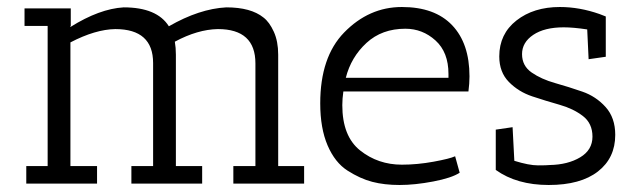

<svg xmlns="http://www.w3.org/2000/svg" viewBox="-20 -524 1816 548"><path d="M355 0V-50H417V-344Q417 -441 309 -441Q252 -440 181 -403V-50H257V0H55V-50H116V-450H50V-500H182V-450H181V-447Q264 -499 333 -503Q428 -503 462 -449Q549 -499 626 -503Q696 -503 732 -474Q749 -461 761.5 -433.5Q774 -406 774 -368V-50H848V0H646V-50H709V-343Q709 -441 602 -441Q544 -440 479 -405Q482 -388 482 -368V-50H557V0Z M957 -224Q957 -135 1008 -94.5Q1059 -54 1127 -54Q1171 -54 1217.5 -62.5Q1264 -71 1279 -78L1292 -31Q1269 -16 1216.5 -6Q1164 4 1120.5 4Q1077 4 1042.5 -5Q1008 -14 972 -37Q936 -60 915 -109Q894 -158 894 -229Q894 -361 962 -431Q1033 -504 1127 -504Q1221 -504 1270.5 -452Q1320 -400 1320 -306Q1320 -286 1317 -263H960Q957 -242 957 -224ZM1260 -313Q1260 -375 1223 -408.5Q1186 -442 1137 -442Q1070 -442 1026 -401.5Q982 -361 967 -302H1260Q1260 -308 1260 -313Z M1448 -65Q1490 -52 1515.5 -52Q1541 -52 1549 -53Q1601 -54 1636 -75Q1671 -96 1671 -134Q1671 -172 1643.5 -193Q1616 -214 1577 -225Q1538 -236 1499 -249Q1460 -262 1432.5 -290Q1405 -318 1405 -363Q1405 -427 1454 -465.5Q1503 -504 1578 -504Q1634 -504 1691 -484L1709 -477V-362L1660 -355L1656 -440Q1616 -446 1589 -446Q1534 -446 1502 -424.5Q1470 -403 1470 -369.5Q1470 -336 1497.5 -317Q1525 -298 1564 -287Q1603 -276 1642 -262.5Q1681 -249 1708.5 -218.5Q1736 -188 1736 -139Q1736 -73 1686.5 -34.5Q1637 4 1546 4Q1455 4 1395 -39V-154L1443 -161Z"/></svg>

Font: Antic Slab
Style: Regular
Weight: 400
Designer: Santiago Orozco
Foundry: Santiago Orozco
Version: Version 001.001